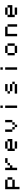

<svg xmlns="http://www.w3.org/2000/svg" viewBox="4480 -5395 1040 10040"><g transform="rotate(-90 5000.0 -375.0)"><path d="M625 -500H750V-250H625ZM125 -625H625V-500H250V-250H625V-125H250V125H125Z M1500 -625H1750V-500H1500ZM1375 -500H1500V-375H1375ZM1125 -625H1250V-375H1375V-250H1250V0H1125Z M2250 -125H2625V0H2250ZM2125 -500H2250V-375H2625V-500H2750V-250H2250V-125H2125ZM2250 -625H2625V-500H2250Z M3625 -625H3750V-250H3625ZM3500 -250H3625V-125H3500ZM3375 -125H3500V0H3375ZM3250 -250H3375V-125H3250ZM3125 -625H3250V-250H3125Z M4375 -625H4500V0H4375ZM4375 -875H4500V-750H4375Z M5125 -500H5250V-375H5125ZM5625 -250H5750V-125H5625ZM5125 -125H5625V0H5125ZM5250 -375H5625V-250H5250ZM5250 -625H5625V-500H5250Z M6375 -625H6500V0H6375ZM6375 -875H6500V-750H6375Z M7625 -500H7750V-125H7625ZM7250 -125H7625V0H7250ZM7125 -500H7250V-125H7125ZM7250 -625H7625V-500H7250Z M8625 -500H8750V0H8625ZM8125 -625H8625V-500H8250V0H8125Z M9250 -125H9625V0H9250ZM9125 -500H9250V-375H9625V-500H9750V-250H9250V-125H9125ZM9250 -625H9625V-500H9250Z"/></g></svg>

Font: Pixel Operator Mono 8
Style: Regular
Weight: 400
Monospace: yes
Designer: Jayvee Enaguas (HarvettFox96)
Foundry: The Grandoplex Project
Version: Version 1.5.0 (October 25, 2015)